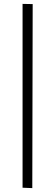

<svg xmlns="http://www.w3.org/2000/svg" viewBox="-20 -801 269 987"><path d="M96 164V-781L148 -780L146 166Z"/></svg>

Font: Ekushey Sumon
Style: Regular
Weight: 400
Designer: Al Mamun Sumon
Foundry: Al Mamun Sumon
Version: Version 1.0